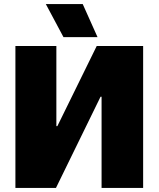

<svg xmlns="http://www.w3.org/2000/svg" viewBox="-20 -927 782 947"><path d="M293 -744H461L388 -907H206ZM56 0H256L476 -450H481V0H686V-700H457L263 -305H258V-700H56Z"/></svg>

Font: Fixel Text Black
Style: Regular
Weight: 900
Width: 4
Designer: AlfaBravo + MacPaw
Foundry: Kyrylo Tkachov, Marchela Mozhyna, Serhii Makarenko, Maria Weinstein, Zakhar Kryvoshyya
Version: Version 1.211